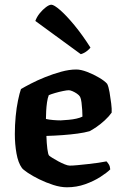

<svg xmlns="http://www.w3.org/2000/svg" viewBox="-20 -795 517 815"><path d="M264 0Q237 0 206 -10Q175 -20 146.5 -34Q118 -48 98 -61.5Q78 -75 73 -82Q57 -104 50 -143.5Q43 -183 43 -226Q43 -264 46.5 -301Q50 -338 56.5 -369Q63 -400 69 -417Q84 -426 111 -440Q138 -454 171.5 -467.5Q205 -481 239.5 -490.5Q274 -500 304 -500Q323 -500 349.5 -490Q376 -480 400.5 -465.5Q425 -451 435 -439Q441 -427 445 -403.5Q449 -380 452 -356Q455 -332 454 -317Q442 -300 424.5 -284Q407 -268 389.5 -256Q372 -244 360 -238Q339 -232 309.5 -228Q280 -224 246 -221.5Q212 -219 177 -218Q178 -186 181 -163Q184 -140 188 -135Q191 -132 202 -125Q213 -118 227 -110.5Q241 -103 254.5 -97.5Q268 -92 276 -92Q289 -92 309.5 -94Q330 -96 353 -98.5Q376 -101 397 -104Q418 -107 432 -110Q437 -105 442 -97Q447 -89 448 -76Q434 -62 406 -44Q378 -26 341.5 -13Q305 0 264 0ZM238 -284Q255 -285 272 -286.5Q289 -288 304.5 -291.5Q320 -295 330 -300Q330 -311 329 -327.5Q328 -344 326 -360Q324 -376 320 -384Q316 -391 306.5 -397.5Q297 -404 287.5 -408Q278 -412 272 -412Q264 -412 247 -408.5Q230 -405 213 -400Q196 -395 187 -391Q182 -378 179.5 -360Q177 -342 176 -323.5Q175 -305 175 -290Q188 -287 205.5 -285.5Q223 -284 238 -284ZM323 -565 130 -706Q136 -723 148.5 -738.5Q161 -754 175 -764.5Q189 -775 198 -775Q209 -775 235 -752.5Q261 -730 295 -689Q329 -648 364 -593Q360 -587 348.5 -578Q337 -569 323 -565Z"/></svg>

Font: Texturina 12pt
Style: Bold
Weight: 700
Designer: Guillermo Torres Carreño
Foundry: Omnibus-Type
Version: Version 1.002